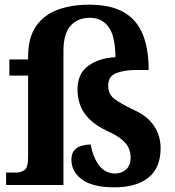

<svg xmlns="http://www.w3.org/2000/svg" viewBox="-20 -790 746 820"><path d="M469 10Q375 10 330 -23.5Q285 -57 285 -107Q285 -135 298 -149Q311 -163 330.5 -168Q350 -173 367 -173Q378 -115 404.5 -82Q431 -49 471 -49Q500 -49 519 -66.5Q538 -84 538 -116Q538 -140 529 -159Q520 -178 498.5 -195.5Q477 -213 437 -231Q389 -254 361.5 -281.5Q334 -309 322.5 -341Q311 -373 311 -407Q311 -476 357 -509Q403 -542 473 -546Q472 -638 443 -676Q414 -714 363 -714Q312 -714 281.5 -680Q251 -646 251 -573V0H6V-53H49Q70 -53 85 -64Q100 -75 100 -118V-467H20V-536H100V-546Q100 -630 134.5 -679Q169 -728 228 -749Q287 -770 360 -770Q453 -770 508.5 -738Q564 -706 589.5 -644Q615 -582 615 -491H559Q510 -491 476 -477.5Q442 -464 442 -424Q442 -389 467 -369Q492 -349 553 -320Q595 -301 619.5 -275Q644 -249 655 -219Q666 -189 666 -158Q666 -73 614 -31.5Q562 10 469 10Z"/></svg>

Font: Noto Naskh Arabic UI
Style: Regular
Weight: 400
Designer: Monotype Design Team, David Williams, Mohamad Dakak and Nizar Qandah
Foundry: Monotype Imaging Inc.
Version: Version 2.014